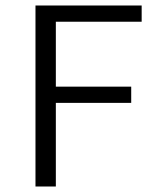

<svg xmlns="http://www.w3.org/2000/svg" viewBox="-20 -678 581 698"><path d="M183 -599V-363H457V-304H183V0H109V-658H495V-599Z"/></svg>

Font: Ysabeau SC
Style: Regular
Weight: 400
Designer: Christian Thalmann (Catharsis Fonts)
Version: Version 0.003